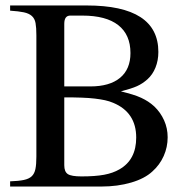

<svg xmlns="http://www.w3.org/2000/svg" viewBox="-20 -682 707 702"><path d="M297 -662Q559 -662 559 -492Q559 -461 548.5 -435Q538 -409 519 -392Q501 -376 481 -367Q461 -358 422 -348Q446 -342 464 -336.5Q482 -331 496 -324.5Q510 -318 521.5 -310.5Q533 -303 544 -293Q567 -271 580 -242Q593 -213 593 -180Q593 -144 578.5 -111.5Q564 -79 537 -55Q509 -29 459.5 -14.5Q410 0 351 0H17V-19Q48 -20 67 -24Q86 -28 96 -37.5Q106 -47 109.5 -64Q113 -81 113 -109V-553Q113 -581 110 -597.5Q107 -614 96.5 -623.5Q86 -633 67 -637Q48 -641 17 -643V-662ZM215 -78Q215 -54 228 -45.5Q241 -37 278 -37Q328 -37 360.5 -43Q393 -49 417 -63Q478 -98 478 -179Q478 -271 394 -306Q380 -312 364 -315.5Q348 -319 327 -321.5Q306 -324 278.5 -325Q251 -326 215 -326ZM310 -366Q381 -366 419 -397.5Q457 -429 457 -488Q457 -555 412.5 -590Q368 -625 281 -625H237Q215 -625 215 -595V-366Z"/></svg>

Font: Klingon pIqaD HaSta
Style: Regular
Weight: 400
Width: 0
Designer: Mike Neff (qa'vaj)
Foundry: Mike Neff and Michael Everson
Version: Version 2.003